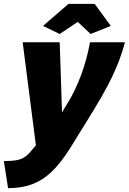

<svg xmlns="http://www.w3.org/2000/svg" viewBox="-76 -746 671 1000"><path d="M-56 93Q-18 93 6.5 89Q31 85 48.5 74.5Q66 64 82 45L111 11L42 -526H235L247 -161L281 -217Q317 -276 346.5 -355.5Q376 -435 393 -526H575Q562 -478 546 -435Q530 -392 508 -346Q486 -300 452.5 -241.5Q419 -183 369 -103L289 26Q241 103 193 148.5Q145 194 90 214Q35 234 -34 234ZM148 -611 281 -726H417L501 -611L396 -569L329 -632L235 -569Z"/></svg>

Font: Raleway Black
Style: Italic
Weight: 900
Italic angle: -12°
Designer: Matt McInerney, Pablo Impallari, Rodrigo Fuenzalida
Foundry: Matt McInerney, Pablo Impallari, Rodrigo Fuenzalida
Version: Version 4.101;RELEASE